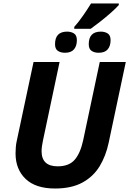

<svg xmlns="http://www.w3.org/2000/svg" viewBox="-20 -1069 740 1099"><path d="M295 10Q184 10 126.5 -45Q69 -100 69 -191Q69 -207 70.5 -226.5Q72 -246 76 -263L172 -714H321L226 -265Q218 -228 218 -204Q218 -117 310 -117Q375 -117 407.5 -154.5Q440 -192 456 -266L551 -714H700L602 -252Q586 -176 550 -117Q514 -58 451.5 -24Q389 10 295 10ZM405 -904V-915Q430 -943 455 -979Q480 -1015 501 -1049H660V-1040Q641 -1019 612.5 -994Q584 -969 554 -945.5Q524 -922 499 -904ZM352 -767Q327 -767 311 -778Q295 -789 295 -816Q295 -888 364 -888Q387 -888 403.5 -877.5Q420 -867 420 -839Q420 -806 403.5 -786.5Q387 -767 352 -767ZM545 -767Q520 -767 504 -778Q488 -789 488 -816Q488 -888 557 -888Q580 -888 596.5 -877.5Q613 -867 613 -839Q613 -806 596.5 -786.5Q580 -767 545 -767Z"/></svg>

Font: Noto IKEA Latin
Style: Bold Italic
Weight: 700
Italic angle: -12°
Designer: Monotype Design Team
Foundry: Monotype Imaging Inc.
Version: Version 1.0